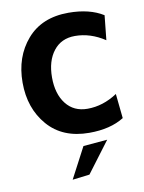

<svg xmlns="http://www.w3.org/2000/svg" viewBox="-81 -565 610 816"><g transform="rotate(-10 224.5 -157.0)"><path d="M271 10Q156 10 92 -64Q28 -138 28 -249Q28 -360 92 -434Q156 -508 271 -508Q362 -508 421 -471L410 -365Q348 -406 281 -406Q222 -406 188.5 -363Q155 -320 155 -249Q155 -178 188.5 -135Q222 -92 281 -92Q348 -92 410 -133L421 -27Q362 10 271 10ZM340 52 240 185 166 194 236 61Z"/></g></svg>

Font: Cabin
Style: Bold
Weight: 700
Designer: Pablo Impallari
Foundry: Pablo Impallari. www.impallari.com Igino Marini. www.ikern.com
Version: Version 1.005